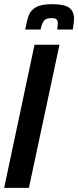

<svg xmlns="http://www.w3.org/2000/svg" viewBox="-34 -903 376 923"><path d="M-14 0 132 -688H252L105 0ZM322 -812Q322 -799 316 -761H241Q244 -779 244 -792Q244 -804 237.5 -810Q231 -816 213 -816Q187 -816 177 -803Q167 -790 161 -761H87Q96 -808 105 -831Q114 -854 139.5 -868.5Q165 -883 216 -883Q276 -883 299 -865.5Q322 -848 322 -812Z"/></svg>

Font: Saira Ultra Condensed ExtraBold
Style: Italic
Weight: 800
Width: 1
Italic angle: -12°
Designer: Hector Gatti with collaboration of the Omnibus-Type team
Foundry: Omnibus-Type
Version: Version 1.001; ttfautohint (v1.8)